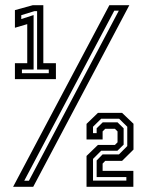

<svg xmlns="http://www.w3.org/2000/svg" viewBox="-20 -720 572 740"><path d="M37.5 -415V-476.5H85V-627L37.5 -613V-681L106.5 -700H147V-476.5H195.5V-415ZM64.5 -438H168V-452H123V-677H112.5L62 -661.5V-646.5L109.5 -662V-452H64.5ZM30.5 0 401.5 -700H478.5L108 0ZM73.5 -23.5H91.5L438 -679H420.5ZM313.5 0V-119L357.5 -161.5H423L433 -171.5V-213.5L423 -223.5H385.5L375.5 -213.5V-182.5H313.5V-242.5L357.5 -285H450.5L494.5 -243V-143.5L450.5 -100H385.5L375.5 -89.5V-61.5H494V0ZM338.5 -24H467V-37.5H352.5V-101.5L375.5 -125H438.5L470.5 -157V-231.5L439 -262.5H370L338.5 -231.5V-207H352.5V-225.5L376 -248.5H433L456.5 -225.5V-162.5L432.5 -139H370L338.5 -107.5Z"/></svg>

Font: Tourney Thin SemiBold
Style: Regular
Weight: 600
Version: Version 1.015